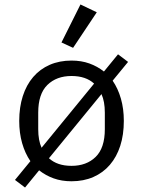

<svg xmlns="http://www.w3.org/2000/svg" viewBox="-20 -799 640 859"><path d="M307 -585 255 -609 340 -779 413 -744ZM47 6 116 -78Q92 -113 79 -158.5Q66 -204 66 -258Q66 -319 82 -369Q98 -419 128.5 -454.5Q159 -490 202.5 -509Q246 -528 300 -528Q344 -528 380 -515Q416 -502 445 -479L508 -556L553 -522L484 -438Q508 -403 521 -357.5Q534 -312 534 -258Q534 -196 518 -146.5Q502 -97 471.5 -61.5Q441 -26 397.5 -7Q354 12 300 12Q256 12 220 -1Q184 -14 155 -37L92 40ZM300 -459Q233 -459 192 -419Q151 -379 151 -295V-221Q151 -171 166 -138L401 -425Q364 -459 300 -459ZM300 -57Q367 -57 408 -97Q449 -137 449 -221V-295Q449 -345 434 -378L199 -91Q236 -57 300 -57Z"/></svg>

Font: PlemolJP35 Console
Style: Regular
Weight: 400
Version: v2.0.3; ttfautohint (v1.8.4.7-5d5b-dirty) -l 6 -r 45 -G 200 